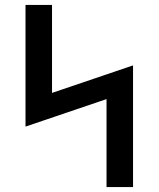

<svg xmlns="http://www.w3.org/2000/svg" viewBox="-20 -755 640 775"><path d="M410 0V-355L83 -244V-735H190V-380L517 -491V0Z"/></svg>

Font: Iosevka SS04 Semibold Extended
Style: Regular
Weight: 600
Width: 7
Monospace: yes
Designer: Belleve Invis
Foundry: Belleve Invis
Version: Version 19.0.0; ttfautohint (v1.8.4)